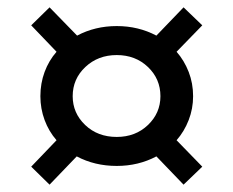

<svg xmlns="http://www.w3.org/2000/svg" viewBox="-20 -571 635 523"><path d="M115 -68 65 -117 134 -189Q113 -213 101.5 -244Q90 -275 90 -309Q90 -344 101.5 -375Q113 -406 134 -430L65 -502L115 -551L190 -474Q239 -500 298 -500Q357 -500 406 -474L480 -551L531 -502L461 -430Q482 -406 494 -375Q506 -344 506 -309Q506 -275 494 -244Q482 -213 461 -189L531 -117L480 -68L406 -145Q357 -119 298 -119Q238 -119 189 -145ZM298 -198Q349 -198 383 -230.5Q417 -263 417 -309Q417 -356 383 -388.5Q349 -421 298 -421Q247 -421 212.5 -388.5Q178 -356 178 -309Q178 -263 212 -230.5Q246 -198 298 -198Z"/></svg>

Font: Syne Medium
Style: Regular
Weight: 500
Designer: Lucas Descroix
Foundry: Bonjour Monde
Version: Version 2.200; ttfautohint (v1.8.4)